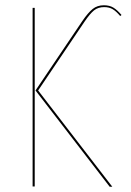

<svg xmlns="http://www.w3.org/2000/svg" viewBox="-20 -710 498 730"><path d="M115 -366 293 -630Q315 -662 332.5 -676Q350 -690 375 -690Q397 -690 412 -680.5Q427 -671 442 -653L437 -649Q422 -667 408.5 -675Q395 -683 376 -683Q353 -683 337.5 -670.5Q322 -658 301 -627L125 -366L407 0H397ZM112 -1H104V-680H112Z"/></svg>

Font: Fira Sans Compressed Eight
Style: Regular
Weight: 100
Width: 1
Designer: bBox Type GmbH & Carrois Corporate GbR & Edenspiekermann AG
Foundry: bBox Type GmbH & Carrois Corporate GbR & Edenspiekermann AG
Version: Version 4.301